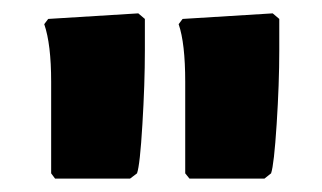

<svg xmlns="http://www.w3.org/2000/svg" viewBox="-20 -786 480 286"><path d="M184.1 -527.8 173.8 -520H62L56.2 -527.8V-664.1Q56.2 -720.2 45.9 -750L51.8 -757.8L186 -766.1L195.8 -757.8V-710.9Q195.8 -661.1 192.1 -600.6Q188.5 -540 184.1 -527.8ZM383.8 -527.8 374 -520H262.2L255.9 -527.8V-664.1Q255.9 -721.7 246.1 -750L252 -757.8L386.2 -766.1L396 -757.8V-710.9Q396 -661.6 392.1 -601.1Q388.2 -540.5 383.8 -527.8Z"/></svg>

Font: Yokawerad
Style: Regular
Weight: 500
Designer: gluk
Foundry: gluk
Version: Version 0.79